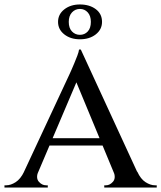

<svg xmlns="http://www.w3.org/2000/svg" viewBox="-32 -840 722 860"><path d="M330 -618 612 -6H503L299 -498ZM139 -71Q128 -42 142 -26Q156 -10 174 -10H182V0H-12V-10Q-12 -10 -8 -10Q-4 -10 -4 -10Q16 -10 38 -24Q60 -38 76 -71ZM330 -618 336 -532 111 -3H44L280 -509Q281 -511 287 -524.5Q293 -538 300.5 -556Q308 -574 314.5 -591Q321 -608 322 -618ZM438 -221V-188H176V-221ZM477 -71H583Q598 -38 620 -24Q642 -10 662 -10Q662 -10 666 -10Q670 -10 670 -10V0H435V-10H443Q460 -10 474 -26Q488 -42 477 -71ZM326 -820Q369 -820 397 -799Q425 -778 425 -742Q425 -708 397 -686Q369 -664 326 -664Q284 -664 256 -686Q228 -708 228 -742Q228 -776 256 -798Q284 -820 326 -820ZM326 -800Q305 -800 290.5 -784.5Q276 -769 276 -742Q276 -714 290.5 -699Q305 -684 326 -684Q347 -684 361 -699Q375 -714 375 -742Q375 -769 361 -784.5Q347 -800 326 -800Z"/></svg>

Font: Cinzel Medium
Style: Regular
Weight: 500
Designer: Natanael Gama
Version: Version 2.000